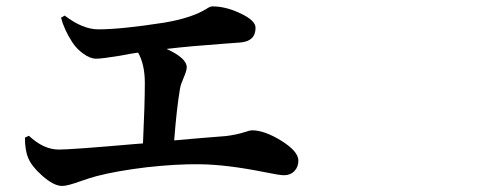

<svg xmlns="http://www.w3.org/2000/svg" viewBox="-20 -664 1540 613"><path d="M178.7 -70.3Q151.4 -70.3 114.3 -103.5Q81.1 -132.8 70.3 -159.2Q59.6 -183.6 59.6 -224.6L72.3 -230.5Q119.1 -186.5 168 -186.5Q209 -186.5 410.2 -204.1Q427.7 -205.1 436.5 -206.1Q442.4 -331.1 442.4 -399.4Q442.4 -458 420.9 -496.1Q399.4 -493.2 364.3 -486.3Q305.7 -476.6 287.1 -476.6Q267.6 -476.6 245.1 -493.2Q224.6 -507.8 210 -530.3Q184.6 -570.3 174.8 -607.4L186.5 -614.3Q244.1 -570.3 293.9 -570.3Q367.2 -570.3 504.9 -591.8Q590.8 -606.4 637.7 -634.8Q650.4 -643.6 658.2 -643.6Q701.2 -643.6 748 -621.1Q795.9 -598.6 795.9 -575.2Q795.9 -532.2 747.1 -528.3Q734.4 -527.3 694.3 -524.4Q585.9 -516.6 511.7 -507.8Q576.2 -478.5 576.2 -449.2Q576.2 -438.5 566.4 -416Q556.6 -393.6 554.7 -380.9Q543.9 -317.4 536.1 -215.8Q634.8 -224.6 700.2 -229.5Q734.4 -233.4 764.6 -243.2Q778.3 -248 784.2 -248Q824.2 -248 877.9 -214.8Q932.6 -180.7 932.6 -151.4Q932.6 -130.9 919.9 -117.7Q907.2 -104.5 886.7 -104.5Q873 -104.5 825.2 -114.3Q704.1 -138.7 617.2 -139.6Q543.9 -140.6 447.3 -129.9Q351.6 -118.2 288.1 -101.6Q269.5 -96.7 238.3 -85.9Q195.3 -70.3 178.7 -70.3Z"/></svg>

Font: Bpmf GenYo Min B
Style: B
Weight: 700
Foundry: But Ko
Version: Version 1.320